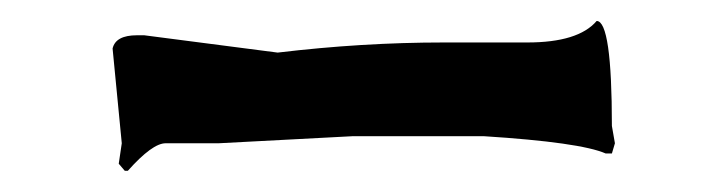

<svg xmlns="http://www.w3.org/2000/svg" viewBox="-20 -568 694 184"><path d="M485.4 -527.3H405.3Q327.1 -527.3 246.1 -517.6L118.2 -534.2H111.3Q90.8 -534.2 87.9 -521.5L96.7 -430.7L93.8 -411.1L99.6 -404.3H102.5Q126 -430.7 138.7 -430.7H189.5L318.4 -437.5H443.4Q536.1 -431.6 560.5 -420.9H566.4L569.3 -430.7L566.4 -447.3Q566.4 -547.9 551.8 -547.9Q534.2 -527.3 485.4 -527.3Z"/></svg>

Font: Elementary Gothic 
Style: Regular
Weight: 400
Designer: Bill Roach / W.K. Roach
Version: Version 1.00 April 18, 2012, initial release